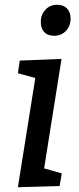

<svg xmlns="http://www.w3.org/2000/svg" viewBox="-20 -781 333 805"><path d="M55 4 128 -454 55 -474 63 -527 238 -534 165 -75 239 -54 230 -1ZM207 -631Q180 -631 165.5 -646.5Q151 -662 151 -689Q151 -720 170.5 -740.5Q190 -761 220 -761Q246 -761 261 -745.5Q276 -730 276 -703Q276 -672 256.5 -651.5Q237 -631 207 -631Z"/></svg>

Font: Bitter Medium
Style: Italic
Weight: 500
Italic angle: -9°
Designer: Sol Matas, and Bitter project Authors
Foundry: Sol Matas
Version: Version 2.001